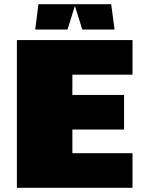

<svg xmlns="http://www.w3.org/2000/svg" viewBox="-20 -890 678 910"><path d="M608 -536H323V-440H568V-276H323V-164H608V0H60V-700H608ZM506 -870H507L523 -750H370L335 -862L300 -750H147L162 -870Z"/></svg>

Font: Fivo Sans Modern ExtBlk
Style: Regular
Weight: 950
Designer: Alexander Slobzheninov
Foundry: Alexander Slobzheninov
Version: 1.0